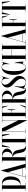

<svg xmlns="http://www.w3.org/2000/svg" viewBox="2390 -3167 827 5647"><g transform="rotate(-90 2803.5 -343.5)"><path d="M231 -155C361 -155 438 -273 438 -450C438 -600 361 -700 231 -700H15V-692H75V-8H15V0H245V-8H175V-155ZM194 -692C289.5 -692 343 -595 343 -450C343 -278 289.5 -163 194 -163H175V-692Z M612 -737 560 -544V-543.7L416.1 -8H362.9V0H490.9V-8H424.1L448.5 -99H679.4L703.8 -8H647.9V0H867.9V-8H807.8ZM564 -528.8 677.2 -107H450.7Z M1333 -8C1330 -7 1325 -6 1322 -6C1217 -6 1243 -217 1184 -317C1158.3 -362.2 1107.6 -378.9 1044.9 -384C1189.1 -397.4 1257 -475.4 1257 -551C1257 -626.2 1189.4 -698.5 1063 -700V-700H843V-692H903V-8H843V0H1063V-8H1003V-378.4C1197.9 -361.8 1047.5 8 1285 8C1308 8 1328 4 1336 -1ZM1022 -692C1117 -692 1162 -623 1162 -550C1162 -470.7 1108 -387.6 1003 -386V-692Z M1669 -700H1313L1291 -467H1301L1362.8 -692H1441V-8H1381V0H1601V-8H1541V-692H1619.2L1681 -467H1691Z M2156 -700H2028V-692H2088V-217.4L1853 -700H1706V-692H1766V-8H1706V0H1834V-8H1774V-611.6L2096 50V-692H2156Z M2457.1 -8H2311V-419H2384.2L2401 -309H2411V-537H2401L2384.2 -427H2311V-692H2455.7L2510 -532H2519L2494 -700H2151V-692H2211V-8H2151V0H2494L2549 -168H2540Z M3039 -8C3036 -7 3031 -6 3028 -6C2923 -6 2949 -217 2890 -317C2864.3 -362.2 2813.6 -378.9 2750.9 -384C2895.1 -397.4 2963 -475.4 2963 -551C2963 -626.2 2895.4 -698.5 2769 -700V-700H2549V-692H2609V-8H2549V0H2769V-8H2709V-378.4C2903.9 -361.8 2753.5 8 2991 8C3014 8 3034 4 3042 -1ZM2728 -692C2823 -692 2868 -623 2868 -550C2868 -470.7 2814 -387.6 2709 -386V-692Z M3201 8C3312 8 3394 -73 3394 -194C3394 -281 3328 -344 3283 -389C3238 -434 3135 -508 3135 -611C3135 -658 3170 -700 3221 -700C3307 -700 3322 -609 3313 -510L3310 -477H3316L3383 -703L3375 -705C3365 -679 3356 -667 3340 -667C3317 -667 3278 -708 3221 -708C3122 -708 3053 -632 3053 -540C3053 -437 3156 -363 3201 -318C3246 -273 3312 -210 3312 -123C3312 -49 3268 0 3201 0C3065 0 3069.5 -153.5 3099.5 -330L3091 -331.5L3007 -23.5H3015.5C3019.5 -37.5 3027.5 -47.5 3040.5 -48C3053 -48.5 3068.5 -37 3094.5 -23.5C3123.5 -8.5 3164 8 3201 8Z M3767.5 -330C3769.5 -321 3771 -301 3771 -280C3771 -82 3703 0 3649 0C3572 0 3534 -142 3534 -350C3534 -558 3572 -700 3649 -700C3734 -700 3749 -609 3740 -510L3737 -477H3743L3810 -703L3802 -705C3792 -679 3783 -667 3767 -667C3744 -667 3705 -708 3649 -708C3491 -708 3424 -526 3424 -350C3424 -174 3491 8 3649 8C3677.5 8 3709.5 -12.5 3734.5 -57.5C3746.5 -79 3761.5 -88.5 3774 -88.5C3792 -88.5 3805 -70 3799 -40H3807C3811.5 -60.5 3814 -85 3814 -112C3814 -177.5 3800.5 -258 3775.5 -332Z M4344 -700H4124V-692H4184V-427H3994V-692H4054V-700H3834V-692H3894V-8H3834V0H4054V-8H3994V-419H4184V-8H4124V0H4344V-8H4284V-692H4344Z M4568 -737 4516 -544V-543.7L4372.1 -8H4318.9V0H4446.9V-8H4380.1L4404.5 -99H4635.4L4659.8 -8H4603.9V0H4823.9V-8H4763.8ZM4520 -528.8 4633.2 -107H4406.7Z M4959 -692H5103.7L5158 -532H5167L5142 -700H4799V-692H4859V-8H4799V0H5029V-8H4959V-369H5032.2L5049 -259H5059V-487H5049L5032.2 -377H4959Z M5570 -700H5214L5192 -467H5202L5263.8 -692H5342V-8H5282V0H5502V-8H5442V-692H5520.2L5582 -467H5592Z"/></g></svg>

Font: Picaflor 48 pt
Style: Regular
Weight: 400
Designer: Ariel Martín Pérez
Foundry: Tunera Type Foundry
Version: Version 1.000;hotconv 1.0.109;makeotfexe 2.5.65596